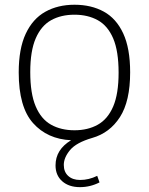

<svg xmlns="http://www.w3.org/2000/svg" viewBox="-20 -568 612 790"><path d="M309 202Q263.5 202 236 177.8Q208.5 153.5 208.5 112.5Q208.5 47.5 272.5 9Q175 4.5 116 -61.5Q57 -127.5 57 -270Q57 -367.5 85.8 -429Q114.5 -490.5 166.2 -519.5Q218 -548.5 286.5 -548.5Q355.5 -548.5 407 -520.2Q458.5 -492 487 -430.5Q515.5 -369 515.5 -270.5Q515.5 -151.5 473.5 -86.2Q431.5 -21 359.5 -0.5Q294 18.5 268.2 49.5Q242.5 80.5 242.5 110.5Q242.5 139.5 260.8 156Q279 172.5 309.5 172.5Q345.5 172.5 380 155.5L389.5 182.5Q351.5 202 309 202ZM286.5 -32Q341.5 -32 382.5 -55Q423.5 -78 445.8 -130Q468 -182 468 -269Q468 -357.5 445.8 -409.8Q423.5 -462 382.5 -484.8Q341.5 -507.5 286.5 -507.5Q231 -507.5 190.2 -484.8Q149.5 -462 127 -410.2Q104.5 -358.5 104.5 -271.5Q104.5 -183 126.8 -130.5Q149 -78 190 -55Q231 -32 286.5 -32Z"/></svg>

Font: Encode Sans SemiExpanded SemiExpanded ExtraLight
Style: Regular
Weight: 200
Width: 6
Designer: Multiple Designers
Foundry: Impallari Type
Version: Version 3.000; ttfautohint (v1.8.3) -l 8 -r 50 -G 200 -x 14 